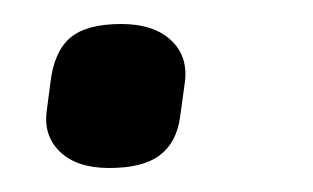

<svg xmlns="http://www.w3.org/2000/svg" viewBox="-20 -329 261 160"><path d="M134 -260 130 -231Q127 -210 113 -199.5Q99 -189 71 -189Q44 -189 30 -202.5Q16 -216 19 -237L22 -260Q25 -286 38.5 -297.5Q52 -309 81 -309Q108 -309 122.5 -295.5Q137 -282 134 -260Z"/></svg>

Font: Ropa Sans
Style: Italic
Weight: 400
Version: Version 1.100